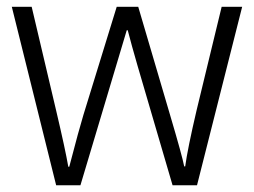

<svg xmlns="http://www.w3.org/2000/svg" viewBox="-20 -551 755 571"><path d="M493.2 0 389.2 -355Q371.1 -417.5 359.9 -460.9H356.9L219.2 0H147L15.1 -530.8H74.2L147 -222.2Q174.3 -106.4 183.1 -55.2H186Q215.8 -169.4 228 -209L327.1 -530.8H391.1L485.8 -209Q522 -86.9 527.8 -56.2H530.8Q537.6 -107.4 564.9 -224.1L639.2 -530.8H700.2L565.9 0Z"/></svg>

Font: Droid Sans TV
Style: Regular
Weight: 300
Version: Version 1.00